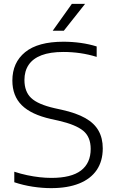

<svg xmlns="http://www.w3.org/2000/svg" viewBox="-20 -965 596 994"><path d="M244.5 9Q199 9 149.5 1.5Q100 -6 54 -21.5V-76Q87.5 -65 120.8 -58Q154 -51 185.5 -47.5Q217 -44 246 -44Q349 -44 399.2 -82.2Q449.5 -120.5 449.5 -194Q449.5 -256 410.8 -288Q372 -320 282 -340.5L243.5 -349Q141.5 -372 92.8 -420.2Q44 -468.5 44 -548Q44 -641 110.2 -695Q176.5 -749 308.5 -749Q353.5 -749 398 -742.8Q442.5 -736.5 480.5 -724.5V-670.5Q438.5 -683.5 395.2 -689.8Q352 -696 308 -696Q239.5 -696 195 -679Q150.5 -662 128.5 -629.5Q106.5 -597 106.5 -551Q106.5 -490.5 141.5 -457.5Q176.5 -424.5 262 -405L300.5 -396.5Q375 -380 421.8 -353.5Q468.5 -327 490.2 -288.2Q512 -249.5 512 -197Q512 -131 480.8 -85Q449.5 -39 389.8 -15Q330 9 244.5 9ZM253 -806 352 -945H420.5L310.5 -806Z"/></svg>

Font: Encode Sans SC SemiExpanded Light
Style: Regular
Weight: 300
Width: 6
Designer: Multiple Designers
Foundry: Impallari Type
Version: Version 3.002